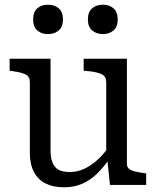

<svg xmlns="http://www.w3.org/2000/svg" viewBox="-20 -787 668 817"><path d="M195 -537V-147Q195 -117 203 -96Q211 -75 229 -65Q247 -55 277 -55Q308 -55 337 -68Q366 -81 394.5 -106.5Q423 -132 450 -172V-118Q423 -77 393 -48Q363 -19 328.5 -4.5Q294 10 253 10Q207 10 174.5 -6Q142 -22 124.5 -55Q107 -88 107 -136V-437Q107 -461 89.5 -470Q72 -479 35 -484L21 -486V-537ZM520 -537V-90Q520 -76 529.5 -68.5Q539 -61 556 -57Q573 -53 596 -50L602 -49V0H448L436 -115L432 -122V-437Q432 -461 414 -470.5Q396 -480 359 -484L336 -486V-537ZM248 -704Q248 -673 230 -657.5Q212 -642 184 -642Q156 -642 138.5 -657.5Q121 -673 121 -704Q121 -736 138.5 -751.5Q156 -767 184 -767Q212 -767 230 -751.5Q248 -736 248 -704ZM481 -704Q481 -673 463 -657.5Q445 -642 418 -642Q390 -642 372 -657.5Q354 -673 354 -704Q354 -736 372 -751.5Q390 -767 418 -767Q445 -767 463 -751.5Q481 -736 481 -704Z"/></svg>

Font: Roboto Serif 20pt SemiCondensed
Style: Regular
Weight: 400
Width: 4
Version: Version 1.008